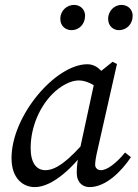

<svg xmlns="http://www.w3.org/2000/svg" viewBox="-20 -750 562 783"><path d="M122 13C193 13 282 -66 352 -170H355L343 -192C256 -89 206 -56 165 -56C129 -56 105 -85 105 -146C105 -234 143 -314 191 -364C227 -401 269 -422 301 -422C335 -422 369 -401 394 -380L431 -406C405 -452 379 -488 336 -488C207 -488 27 -279 27 -105C27 -22 74 13 122 13ZM345 13C412 13 475 -51 514 -109L490 -128C455 -85 417 -56 392 -56C379 -56 368 -64 368 -78C368 -89 371 -110 377 -135L457 -489L439 -498L378 -449L371 -443L304 -133L303 -128C296 -95 293 -74 293 -45C293 -5 318 13 345 13ZM272 -627C302 -627 327 -651 327 -686C327 -711 308 -730 282 -730C253 -730 226 -707 226 -673C226 -644 247 -627 272 -627ZM465 -627C496 -627 521 -651 521 -686C521 -711 502 -730 475 -730C448 -730 421 -707 421 -673C421 -644 442 -627 465 -627Z"/></svg>

Font: Source Serif 4 Variable
Style: Italic
Weight: 400
Italic angle: -12°
Designer: Frank Grießhammer
Foundry: Adobe Systems Incorporated
Version: Version 4.004;hotconv 1.0.116;makeotfexe 2.5.65601